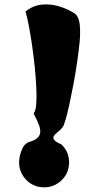

<svg xmlns="http://www.w3.org/2000/svg" viewBox="-20 -820 440 851"><path d="M258 -257Q248 -244 235.5 -234.5Q223 -225 218 -216Q214 -208 220.5 -199.5Q227 -191 252 -180Q289 -145 286 -93Q283 -47 248.5 -17Q214 13 168 10Q122 7 92 -27.5Q62 -62 65 -108Q67 -134 78 -159.5Q89 -185 113 -192Q154 -204 158 -231Q160 -246 152.5 -266.5Q145 -287 129 -317Q138 -327 140.5 -357.5Q143 -388 141 -431Q139 -474 134 -523Q129 -572 122 -620Q115 -668 107.5 -707Q100 -746 93 -769Q127 -796 165 -799.5Q203 -803 236 -793.5Q269 -784 291 -772Q313 -760 315 -757Q330 -743 333.5 -710.5Q337 -678 333 -634Q329 -594 322 -545.5Q315 -497 306 -449Q297 -401 288 -359.5Q279 -318 271 -290.5Q263 -263 258 -257Z"/></svg>

Font: Potta One
Style: Regular
Weight: 400
Designer: 108,108go
Foundry: Font Zone 108
Version: Version 1.000